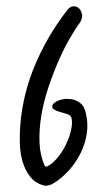

<svg xmlns="http://www.w3.org/2000/svg" viewBox="-20 -714 335 615"><path d="M237 -643Q222 -623 203.5 -591Q185 -559 167.5 -519Q150 -479 135 -434Q120 -389 112.5 -344.5Q105 -300 106.5 -258.5Q108 -217 123 -184Q124 -180 128 -180Q144 -186 160.5 -204.5Q177 -223 189 -246.5Q201 -270 207 -294.5Q213 -319 209 -336Q207 -345 195.5 -348.5Q184 -352 172 -355.5Q160 -359 152 -364Q144 -369 150 -381Q152 -383 157 -386.5Q162 -390 170 -393Q178 -396 188 -397Q198 -398 210 -396Q224 -394 237 -384Q250 -374 255 -351Q263 -319 258 -286Q253 -253 238 -223Q223 -193 200 -167.5Q177 -142 150 -126Q138 -119 125 -119Q95 -125 77.5 -147Q60 -169 52 -197.5Q44 -226 43.5 -257.5Q43 -289 45 -314Q53 -413 92.5 -506.5Q132 -600 195 -681Q203 -692 213 -693.5Q223 -695 231 -689Q238 -684 242 -671.5Q246 -659 237 -643Z"/></svg>

Font: Nanum Pen
Style: Regular
Weight: 400
Designer: Doo-yul Kwak; Hyunghwan Choi; Nicolas Noh;
Foundry: NHN Corporation
Version: Version 1.10